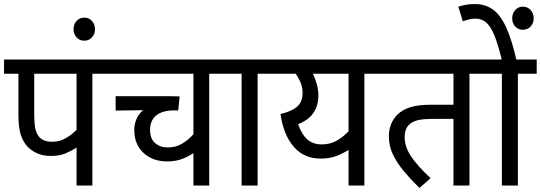

<svg xmlns="http://www.w3.org/2000/svg" viewBox="-20 -916 2670 948"><path d="M436 -552V0H358V-187Q333 -171 303 -158.5Q273 -146 231 -146Q192 -146 162.5 -159.5Q133 -173 114 -194Q92 -219 81.5 -254Q71 -289 71 -350V-552H0V-622H530V-552ZM358 -552H149V-360Q149 -302 155 -278Q161 -254 175 -238Q196 -216 238 -216Q274 -216 304.5 -233.5Q335 -251 358 -275Z M343 -772Q343 -796 358 -812.5Q373 -829 396 -829Q419 -829 434 -812.5Q449 -796 449 -772Q449 -748 434 -731.5Q419 -715 396 -715Q373 -715 358 -731.5Q343 -748 343 -772Z M1107 -552H1013V0H935V-160Q912 -144 880 -131.5Q848 -119 805 -119Q734 -119 688.5 -161Q643 -203 643 -274Q643 -304 654.5 -329.5Q666 -355 687 -372L551 -370V-441H815Q831 -441 846.5 -440.5Q862 -440 867 -440L860 -371H839Q783 -371 752 -346.5Q721 -322 721 -274Q721 -231 746 -209.5Q771 -188 807 -188Q848 -188 879 -206.5Q910 -225 935 -253V-552H516V-622H1107Z M1252 -552V0H1173V-552H1093V-622H1345V-552Z M1873 -622V-552H1779V0H1701V-176Q1675 -159 1641.5 -146Q1608 -133 1563 -133Q1480 -133 1429.5 -192.5Q1379 -252 1365 -353Q1420 -366 1447 -389.5Q1474 -413 1474 -457Q1474 -486 1463.5 -510Q1453 -534 1440 -552H1331V-622ZM1452 -303Q1469 -253 1497 -228Q1525 -203 1568 -203Q1611 -203 1643.5 -222Q1676 -241 1701 -268V-552H1525Q1537 -527 1544.5 -499.5Q1552 -472 1552 -446Q1552 -341 1452 -303Z M2298 -552V0H2219V-329H2124Q2071 -329 2045 -323Q2019 -317 2002 -302Q1978 -282 1978 -238Q1978 -192 2009 -145Q2040 -98 2106 -36L2051 12Q2009 -29 1974.5 -70Q1940 -111 1920 -153.5Q1900 -196 1900 -242Q1900 -277 1911.5 -304Q1923 -331 1942 -350Q1968 -375 2007 -387Q2046 -399 2111 -399H2219V-552H1859V-622H2391V-552Z M2537 -552V0H2458V-552H2378V-622H2630V-552ZM2459 -615Q2440 -694 2421.5 -740Q2403 -786 2380.5 -805Q2358 -824 2328 -824Q2309 -824 2294 -820Q2279 -816 2265 -811L2243 -883Q2281 -896 2325 -896Q2375 -896 2412.5 -870Q2450 -844 2478.5 -782.5Q2507 -721 2531 -615ZM2509 -826Q2509 -850 2524 -866.5Q2539 -883 2561 -883Q2585 -883 2600 -866.5Q2615 -850 2615 -826Q2615 -801 2600 -785Q2585 -769 2561 -769Q2539 -769 2524 -785Q2509 -801 2509 -826Z"/></svg>

Font: Noto Sans SemiCondensed
Style: Regular
Weight: 400
Width: 4
Designer: Monotype Design Team
Foundry: Monotype Imaging Inc.
Version: Version 2.013; ttfautohint (v1.8.4.7-5d5b)